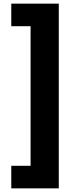

<svg xmlns="http://www.w3.org/2000/svg" viewBox="-20 -819 415 1055"><path d="M42 92V216H303V-799H42V-675H148V92Z"/></svg>

Font: Noto Sans Sinhala Black
Style: Regular
Weight: 900
Designer: Jelle Bosma - Monotype Design Team
Foundry: Monotype Imaging Inc.
Version: Version 2.006